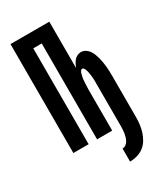

<svg xmlns="http://www.w3.org/2000/svg" viewBox="-230 -824 960 1122"><g transform="rotate(-30 250.0 -263.0)"><path d="M301 209V121Q314 121 324 113.5Q334 106 340 95.5Q346 85 349.5 73Q353 61 355 49Q357 37 357.5 24.5Q358 12 358 0V-276Q358 -283 358 -289.5Q358 -296 358 -303Q358 -310 357.5 -316.5Q357 -323 356.5 -330Q356 -337 355 -343.5Q354 -350 353 -356.5Q352 -363 350.5 -369.5Q349 -376 346.5 -382.5Q344 -389 340 -395Q336 -401 330 -401Q323 -401 319 -395Q315 -389 313 -382.5Q311 -376 309.5 -369.5Q308 -363 306.5 -356.5Q305 -350 304.5 -343.5Q304 -337 303.5 -330Q303 -323 302.5 -316.5Q302 -310 302 -303Q302 -296 301.5 -289.5Q301 -283 301 -276V0H199V-647H142V0H39V-735H301V-423Q306 -435 312 -446.5Q318 -458 326.5 -468Q335 -478 347 -483.5Q359 -489 371 -489Q387 -489 401 -480.5Q415 -472 424 -459Q433 -446 438.5 -431.5Q444 -417 448 -401.5Q452 -386 454.5 -370.5Q457 -355 458.5 -339.5Q460 -324 460.5 -308Q461 -292 461 -276V0Q461 25 458 49.5Q455 74 447.5 98Q440 122 427 143.5Q414 165 394.5 180Q375 195 350.5 202Q326 209 301 209Z"/></g></svg>

Font: Zed Mono
Style: Bold
Weight: 700
Monospace: yes
Designer: Belleve Invis
Foundry: Belleve Invis
Version: Version 1.0.0; ttfautohint (v1.8.4)